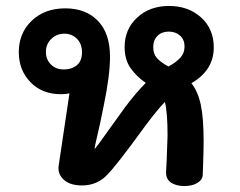

<svg xmlns="http://www.w3.org/2000/svg" viewBox="-20 -619 804 644"><path d="M622 -340Q644 -312 653.5 -267.5Q663 -223 663 -145Q663 -118 661 -58L660 -34Q660 -17 643 -6Q626 5 598 5Q572 5 554.5 -6Q537 -17 537 -41L539 -81Q542 -153 542 -164Q542 -243 533 -277Q505 -248 463 -191Q368 -60 336 -29Q303 3 255 3Q217 3 196.5 -14Q176 -31 176 -56L177 -65L213 -306Q201 -303 185 -303Q121 -303 82 -343.5Q43 -384 43 -444Q43 -508 86.5 -549.5Q130 -591 199 -591Q268 -591 308.5 -549Q349 -507 349 -429Q349 -366 328 -265Q316 -203 302 -145Q296 -120 298 -120Q300 -120 346 -185L400 -260Q436 -308 469 -341Q438 -362 418 -390.5Q398 -419 398 -461Q398 -521 440 -560Q482 -599 547 -599Q612 -599 654.5 -560.5Q697 -522 697 -460Q697 -383 622 -340ZM494 -461Q494 -438 506.5 -424Q519 -410 545 -396Q571 -410 585 -425.5Q599 -441 599 -463Q599 -486 584 -499.5Q569 -513 546 -513Q523 -513 508.5 -499Q494 -485 494 -461ZM194 -386Q220 -386 237.5 -400Q255 -414 255 -444Q255 -472 238 -489Q221 -506 196 -506Q170 -506 152 -488.5Q134 -471 134 -445Q134 -419 151 -402.5Q168 -386 194 -386Z"/></svg>

Font: Mali SemiBold
Style: Regular
Weight: 600
Designer: Kitiyaporn Chalermlarp | Katatrad Aksorn Co.,Ltd.
Foundry: Cadson Demak Co.,Ltd.
Version: Version 1.000; ttfautohint (v1.6)